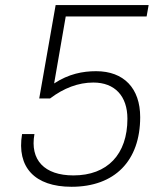

<svg xmlns="http://www.w3.org/2000/svg" viewBox="-20 -713 626 743"><path d="M256.8 9.8C423.8 9.8 522.5 -90.3 522.5 -259.8C522.5 -371.6 459 -437.5 352.1 -437.5C300.3 -437.5 246.1 -427.2 189.5 -390.1L189.9 -392.6L234.4 -649.4H547.4L555.2 -693.4H195.3L131.8 -332H173.8C226.6 -372.1 283.2 -393.6 341.3 -393.6C424.3 -393.6 473.1 -341.3 473.1 -253.4C473.1 -115.7 395.5 -34.2 264.2 -34.2C151.9 -34.2 95.2 -93.8 113.3 -194.3H65.4C43.9 -65.9 114.3 9.8 256.8 9.8Z"/></svg>

Font: Cascadia Code PL ExtraLight
Style: Italic
Weight: 200
Italic angle: -10°
Monospace: yes
Designer: Aaron Bell
Foundry: Saja Typeworks
Version: Version 2404.023